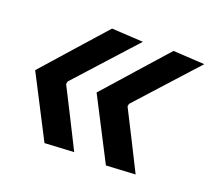

<svg xmlns="http://www.w3.org/2000/svg" viewBox="-94 -627 825 749"><g transform="rotate(20 319.0 -253.0)"><path d="M412 2 280.5 -253Q337 -317 394 -381L507 -508L637.5 -500.5Q581.5 -439 525.8 -377.5Q470 -316 414.5 -254.5L412.5 -243.5Q442.5 -184 473 -124Q503 -64 533 -4.5ZM157 2 25.5 -253Q82 -317 139 -381L252 -508L382.5 -500.5Q326.5 -439 270.8 -377.5Q215 -316 159.5 -254.5L157.5 -243.5Q187.5 -184 218 -124Q248 -64 278 -4.5Z"/></g></svg>

Font: Heraclito SemiBold
Style: Italic
Weight: 600
Italic angle: -12°
Designer: Kostas Bartsokas (font) & Cristiano Sobral (main changes)
Foundry: Kostas Bartsokas (font) & Cristiano Sobral (main changes)
Version: Version 1.00;July 8, 2020;FontCreator 13.0.0.2655 64-bit